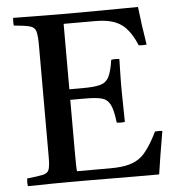

<svg xmlns="http://www.w3.org/2000/svg" viewBox="-51 -749 742 798"><g transform="rotate(-5 320.0 -350.0)"><path d="M33 1Q31 -14 33 -31Q80 -36 100 -40.5Q120 -45 125 -60.5Q130 -76 130 -111V-576Q130 -618 125 -636Q120 -654 99.5 -659.5Q79 -665 33 -669Q31 -684 33 -701Q59 -701 78.5 -700.5Q98 -700 118 -700Q138 -700 166 -699.5Q194 -699 237 -699Q316 -699 385 -699.5Q454 -700 500 -700.5Q546 -701 554 -701Q558 -664 563.5 -625Q569 -586 576 -542Q559 -540 543 -542Q531 -572 515 -595Q499 -618 482 -630Q463 -644 436.5 -651Q410 -658 371 -658H240V-385H295Q343 -385 368 -391.5Q393 -398 405 -420.5Q417 -443 424 -492Q442 -495 458 -492Q457 -448 456.5 -424.5Q456 -401 456 -390Q456 -379 456 -372Q456 -366 456 -362L458 -230Q443 -227 424 -230Q418 -283 406 -306Q394 -329 370.5 -335Q347 -341 304 -341H240V-124Q240 -90 240.5 -69.5Q241 -49 242 -43H379Q429 -43 459.5 -51.5Q490 -60 510 -77Q524 -88 543 -115.5Q562 -143 579 -179Q595 -181 610 -179Q600 -123 593 -78Q586 -33 581 0Q536 0 483 0Q430 0 377 -0.5Q324 -1 280.5 -1Q237 -1 211 -1Q164 -1 134.5 -0.5Q105 0 82.5 0.5Q60 1 33 1Z"/></g></svg>

Font: Tiro Tamil
Style: Regular
Weight: 400
Designer: Tamil: Fernando Mello & Fiona Ross. Latin: John Hudson.
Foundry: Tiro Typeworks Ltd.
Version: Version 1.52